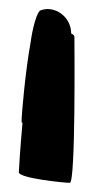

<svg xmlns="http://www.w3.org/2000/svg" viewBox="-20 -512 223 418"><path d="M21 -137C21 -124 119 -114 132 -114C145 -114 142 -420 142 -432C142 -434 140 -437 135 -439C135 -476 99 -500 70 -490C60 -490 50 -445 47 -422C35 -356 27 -263 27 -248C27 -245 28 -244 29 -245C24 -189 21 -142 21 -137Z"/></svg>

Font: Ampere
Style: SCUltCnd
Weight: 400
Version: Version 1